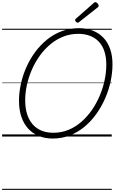

<svg xmlns="http://www.w3.org/2000/svg" viewBox="-20 -1279 1074 1799"><path d="M474 19Q402 19 343.5 -5Q285 -29 243.5 -74.5Q202 -120 180 -185.5Q158 -251 158 -335Q158 -412 175.5 -492Q193 -572 226.5 -648Q260 -724 309 -790.5Q358 -857 420 -907.5Q482 -958 558 -986.5Q634 -1015 720 -1015Q793 -1015 851 -991.5Q909 -968 950 -924.5Q991 -881 1012.5 -818.5Q1034 -756 1034 -677Q1034 -600 1017 -518.5Q1000 -437 966 -359Q932 -281 883.5 -212.5Q835 -144 772.5 -92Q710 -40 635 -10.5Q560 19 474 19ZM480 -35Q556 -35 622 -62.5Q688 -90 743 -138Q798 -186 841.5 -249Q885 -312 915 -383.5Q945 -455 960.5 -529Q976 -603 976 -673Q976 -743 958.5 -797Q941 -851 907 -887.5Q873 -924 824 -943Q775 -962 713 -962Q639 -962 573 -936Q507 -910 451.5 -863.5Q396 -817 352.5 -756.5Q309 -696 278.5 -626Q248 -556 232 -483Q216 -410 216 -339Q216 -266 234 -209.5Q252 -153 286 -114Q320 -75 369 -55Q418 -35 480 -35ZM709 -1066Q701 -1066 692.5 -1074.5Q684 -1083 684 -1090Q684 -1093 684.5 -1096Q685 -1099 690 -1103L857 -1250Q862 -1253 865 -1256Q868 -1259 873 -1259Q879 -1259 886.5 -1253.5Q894 -1248 899 -1240.5Q904 -1233 904 -1226Q904 -1222 903 -1218.5Q902 -1215 897 -1211L722 -1073Q718 -1070 715 -1068Q712 -1066 709 -1066ZM0 490H1027V500H0ZM0 -20H1027V0H0ZM0 -505H1027V-500H0ZM0 -1010H1027V-1000H0Z"/></svg>

Font: Playwrite NZ Guides
Style: Regular
Weight: 400
Designer: Veronika Burian, José Scaglione
Foundry: TypeTogether
Version: Version 1.003